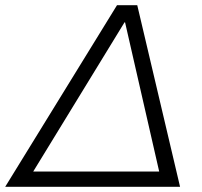

<svg xmlns="http://www.w3.org/2000/svg" viewBox="-52 -720 778 740"><path d="M-32 0 399 -700H477L642 0H575L430 -634H428L40 0ZM26 0 43 -59H602L591 0Z"/></svg>

Font: REM ExtraLight
Style: Italic
Weight: 250
Italic angle: -11°
Designer: Octavio Pardo
Foundry: Ashler Design
Version: Version 1.005;gftools[0.9.28]